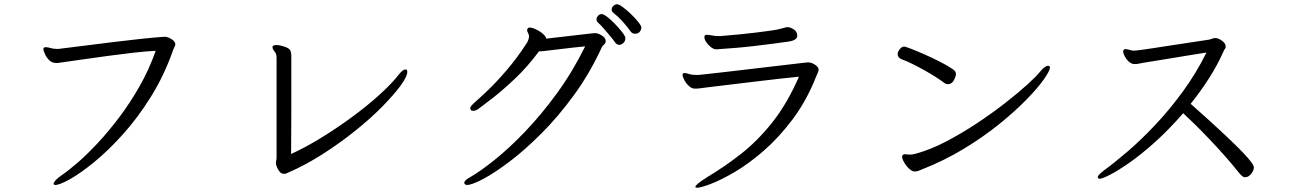

<svg xmlns="http://www.w3.org/2000/svg" viewBox="-20 -836 6040 899"><path d="M254 -607Q305 -613 370.5 -621.5Q436 -630 506 -638.5Q576 -647 640 -654Q704 -661 752 -664Q760 -664 771.5 -659Q783 -654 792 -646Q801 -637 801 -630Q801 -623 797 -616Q793 -609 790 -600Q748 -481 686 -382Q624 -283 555 -206.5Q486 -130 421 -77Q356 -24 307.5 3Q259 30 239 30Q231 30 231 24Q231 19 240 8.5Q249 -2 268 -15Q299 -36 343 -74Q387 -112 437.5 -166Q488 -220 538.5 -287Q589 -354 633.5 -432Q678 -510 709 -598Q665 -596 607.5 -589.5Q550 -583 487.5 -574.5Q425 -566 365.5 -557.5Q306 -549 257 -542Q253 -541 249.5 -541Q246 -541 243 -541Q223 -541 209.5 -555Q196 -569 189.5 -585Q183 -601 183 -605Q183 -614 192 -615H195Q204 -615 217 -611Q230 -607 246 -607Z M1272 -73Q1272 -80 1273.5 -85Q1275 -90 1275 -98V-566Q1275 -584 1265.5 -595Q1256 -606 1256 -615V-616Q1256 -625 1275 -625Q1292 -625 1319 -615Q1336 -608 1340 -598.5Q1344 -589 1344 -575V-553Q1344 -546 1344 -510.5Q1344 -475 1344 -422Q1344 -369 1344 -311Q1344 -253 1343.5 -201Q1343 -149 1343 -115Q1409 -145 1482.5 -190Q1556 -235 1627.5 -287.5Q1699 -340 1757 -392.5Q1815 -445 1849 -489Q1867 -511 1879 -511Q1887 -511 1887 -499Q1887 -478 1856 -435.5Q1825 -393 1771 -338Q1717 -283 1645 -225Q1573 -167 1491 -114.5Q1409 -62 1323 -25Q1317 -22 1311 -22Q1297 -22 1288.5 -33Q1280 -44 1276 -55.5Q1272 -67 1272 -68Z M2983 -707Q2983 -697 2975.5 -687.5Q2968 -678 2953 -678Q2942 -678 2934 -687Q2918 -710 2896 -734.5Q2874 -759 2851 -777Q2844 -783 2844 -791Q2844 -801 2852 -808.5Q2860 -816 2870 -816Q2878 -816 2896.5 -802.5Q2915 -789 2935 -769.5Q2955 -750 2969 -732.5Q2983 -715 2983 -707ZM2899 -635Q2890 -626 2879 -626Q2870 -626 2862 -635Q2853 -648 2837.5 -666.5Q2822 -685 2806 -703.5Q2790 -722 2779 -731Q2773 -737 2773 -745Q2773 -754 2780 -762Q2787 -770 2797 -770Q2806 -770 2822.5 -757.5Q2839 -745 2856.5 -727Q2874 -709 2888 -692Q2902 -675 2906 -666Q2908 -663 2908 -657Q2908 -643 2899 -635ZM2504 -596Q2449 -522 2390 -466.5Q2331 -411 2285 -375.5Q2239 -340 2220 -326Q2207 -317 2196 -317Q2188 -317 2185 -321Q2182 -324 2182 -329Q2182 -335 2188 -342Q2194 -349 2200 -354Q2223 -374 2263 -412Q2303 -450 2352 -507Q2401 -564 2449 -638Q2452 -644 2454 -650Q2456 -656 2457 -665V-666Q2457 -674 2452.5 -681.5Q2448 -689 2448 -695Q2448 -701 2453 -705Q2455 -707 2461 -707Q2467 -707 2474 -704.5Q2481 -702 2484 -701Q2512 -688 2524.5 -675.5Q2537 -663 2538 -655Q2553 -657 2579.5 -660Q2606 -663 2637 -666.5Q2668 -670 2696.5 -673.5Q2725 -677 2744.5 -679Q2764 -681 2766 -681Q2779 -681 2797.5 -670Q2816 -659 2816 -644Q2816 -634 2808.5 -627.5Q2801 -621 2799 -617Q2742 -493 2668 -391.5Q2594 -290 2515.5 -211.5Q2437 -133 2365.5 -79Q2294 -25 2241.5 2.5Q2189 30 2167 30Q2160 30 2157.5 27Q2155 24 2155 24Q2154 23 2154 20Q2154 8 2184 -8Q2229 -34 2295.5 -87Q2362 -140 2437.5 -218.5Q2513 -297 2586.5 -397.5Q2660 -498 2720 -619Q2650 -612 2603 -606Q2556 -600 2526 -597Q2522 -596 2518 -596Q2514 -596 2510 -596Z M3352 -667Q3360 -668 3386 -670Q3412 -672 3447.5 -675.5Q3483 -679 3520 -683.5Q3557 -688 3588 -692.5Q3619 -697 3634 -701Q3656 -707 3660 -708Q3664 -709 3667 -709Q3680 -709 3696.5 -698.5Q3713 -688 3713 -668Q3713 -647 3670 -641Q3642 -637 3600 -631.5Q3558 -626 3511.5 -620.5Q3465 -615 3421.5 -611.5Q3378 -608 3347 -606Q3344 -606 3341 -605.5Q3338 -605 3335 -605Q3322 -605 3309 -615Q3296 -625 3287 -638.5Q3278 -652 3278 -663Q3278 -669 3283 -672Q3285 -673 3290 -673Q3299 -673 3314 -670Q3329 -667 3345 -667ZM3249 -485Q3253 -485 3283 -488.5Q3313 -492 3358.5 -497Q3404 -502 3457.5 -508.5Q3511 -515 3564 -521Q3617 -527 3662 -532.5Q3707 -538 3734.5 -541Q3762 -544 3764 -544Q3779 -544 3796 -533Q3813 -522 3813 -510Q3813 -503 3809.5 -496Q3806 -489 3802 -479Q3757 -365 3692.5 -279Q3628 -193 3557.5 -131.5Q3487 -70 3421.5 -31.5Q3356 7 3308.5 25Q3261 43 3244 43Q3236 43 3236 39Q3236 28 3292 -7Q3374 -56 3451 -116.5Q3528 -177 3597 -264Q3666 -351 3721 -477Q3680 -473 3622.5 -466.5Q3565 -460 3503.5 -452.5Q3442 -445 3387.5 -438.5Q3333 -432 3296 -427.5Q3259 -423 3253 -422Q3247 -421 3242 -421Q3237 -421 3233 -421Q3219 -421 3205.5 -433.5Q3192 -446 3184 -461.5Q3176 -477 3176 -485Q3176 -493 3183 -494H3185Q3193 -494 3206.5 -489.5Q3220 -485 3242 -485Z M4188 -598Q4199 -618 4214 -618Q4219 -618 4246 -607.5Q4273 -597 4309.5 -581Q4346 -565 4382 -546.5Q4418 -528 4440 -513Q4456 -503 4456 -489Q4456 -479 4446.5 -460.5Q4437 -442 4418 -442Q4409 -442 4401 -448Q4387 -459 4362 -475Q4337 -491 4307.5 -507.5Q4278 -524 4250.5 -537.5Q4223 -551 4203 -558Q4183 -566 4183 -582Q4183 -592 4188 -598ZM4295 -42Q4276 -33 4263 -33Q4251 -33 4237 -46Q4223 -59 4213.5 -75.5Q4204 -92 4204 -102Q4204 -108 4208 -111Q4213 -114 4217 -114Q4221 -114 4226 -113Q4231 -112 4239 -112Q4244 -112 4252 -113Q4260 -114 4270 -117Q4336 -135 4409 -173Q4482 -211 4553 -258Q4624 -305 4685 -352.5Q4746 -400 4788.5 -438.5Q4831 -477 4847 -497Q4872 -528 4888 -528Q4896 -528 4896 -519Q4896 -505 4868 -465Q4840 -425 4787 -370.5Q4734 -316 4660 -256Q4586 -196 4494 -140Q4402 -84 4295 -42Z M5707 -591Q5679 -529 5640 -468Q5601 -407 5555 -350Q5636 -278 5690 -228Q5744 -178 5776.5 -145.5Q5809 -113 5825 -94Q5841 -75 5846 -66Q5851 -57 5851 -52Q5851 -37 5838 -21.5Q5825 -6 5810 -6Q5805 -6 5803 -7Q5801 -8 5795 -12.5Q5789 -17 5778 -31Q5751 -65 5717 -103.5Q5683 -142 5646.5 -180.5Q5610 -219 5577 -251.5Q5544 -284 5520 -306Q5453 -229 5388.5 -171Q5324 -113 5269.5 -75Q5215 -37 5178 -18Q5141 1 5129 1Q5123 1 5121.5 -2.5Q5120 -6 5120 -7Q5120 -12 5128 -20Q5136 -28 5149 -38Q5197 -73 5259.5 -126.5Q5322 -180 5389 -251Q5456 -322 5518.5 -407.5Q5581 -493 5629 -590Q5589 -584 5538 -575.5Q5487 -567 5438 -559Q5389 -551 5354.5 -545.5Q5320 -540 5313 -538Q5307 -537 5302 -536.5Q5297 -536 5292 -536Q5278 -536 5265.5 -547.5Q5253 -559 5246 -573Q5239 -587 5239 -595Q5239 -605 5250 -606H5251Q5256 -606 5267 -603Q5278 -600 5283 -599H5291Q5294 -599 5299.5 -599.5Q5305 -600 5321 -602Q5337 -604 5372.5 -609.5Q5408 -615 5470.5 -624.5Q5533 -634 5632 -649Q5647 -651 5650.5 -653Q5654 -655 5664 -657Q5666 -657 5667 -657.5Q5668 -658 5669 -658Q5684 -658 5701.5 -645.5Q5719 -633 5719 -618Q5719 -610 5713 -604Z"/></svg>

Font: Moon Stars Kai HW
Style: Regular
Weight: 400
Designer: GuiWonder
Version: Version 1.101